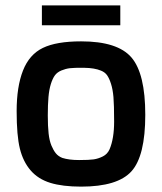

<svg xmlns="http://www.w3.org/2000/svg" viewBox="-20 -690 603 715"><path d="M282 -536Q418 -536 469.5 -476Q521 -416 521 -262.5Q521 -109 469.5 -52Q418 5 282 5Q213 5 167.5 -9Q122 -23 94 -55.5Q66 -88 54 -136.5Q42 -185 42 -276Q42 -367 65.5 -427Q89 -487 139.5 -511.5Q190 -536 282 -536ZM212 -102Q237 -94 274.5 -94Q312 -94 329 -96.5Q346 -99 363 -107.5Q380 -116 388 -134Q405 -174 405 -237Q405 -300 402.5 -328.5Q400 -357 393.5 -377.5Q387 -398 379 -409.5Q371 -421 356 -427Q332 -437 294 -437.5Q256 -438 240 -436Q224 -434 208.5 -427.5Q193 -421 184.5 -409.5Q176 -398 169.5 -377.5Q163 -357 160.5 -328.5Q158 -300 158 -260Q158 -220 161 -193Q164 -166 171.5 -148Q179 -130 188 -119Q197 -108 212 -102ZM136 -596V-670H428V-596Z"/></svg>

Font: Exo
Style: DemiBold
Weight: 600
Designer: Natanael Gama
Version: Version 1.00